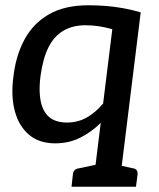

<svg xmlns="http://www.w3.org/2000/svg" viewBox="-20 -539 604 730"><path d="M333 171 363 -72Q328 -37 285 -15.5Q242 6 190 6Q129 6 90.5 -26.5Q52 -59 36.5 -116Q21 -173 31 -248Q40 -327 73 -388.5Q106 -450 166 -484.5Q226 -519 316 -519Q348 -519 381 -516.5Q414 -514 447.5 -508Q481 -502 515 -492L433 171ZM234 -73Q275 -73 308.5 -91.5Q342 -110 372 -145L407 -428Q378 -436 354 -439.5Q330 -443 305 -443Q256 -443 220.5 -422Q185 -401 164 -358.5Q143 -316 134 -250Q123 -163 147.5 -118Q172 -73 234 -73ZM252 171 257 125Q258 114 264 108Q270 102 280 101L351 86L353 171ZM396 171 418 86 486 101Q495 102 499.5 108Q504 114 503 125L497 171Z"/></svg>

Font: Aleo Medium
Style: Italic
Weight: 500
Italic angle: -7°
Designer: Alessio Laiso
Foundry: Alessio Laiso
Version: Version 2.001;gftools[0.9.29]